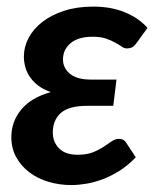

<svg xmlns="http://www.w3.org/2000/svg" viewBox="-20 -540 466 567"><path d="M384 -414Q376 -403 369.5 -400Q363 -397 354.5 -397Q347 -397 339.2 -402.5Q331.5 -408 320.2 -414.2Q309 -420.5 293.2 -426Q277.5 -431.5 253.5 -431.5Q211 -431.5 188.5 -412.5Q166 -393.5 166 -364.5Q166 -339 186.8 -322Q207.5 -305 248 -305H324L314.5 -227.5H238Q183.5 -227.5 159.8 -206.5Q136 -185.5 136 -149Q136 -120.5 154.5 -101.8Q173 -83 209 -83Q236 -83 254.2 -90.2Q272.5 -97.5 286 -106.5Q299.5 -115.5 310 -122.8Q320.5 -130 331.5 -130Q345.5 -130 352 -119.5L381 -75.5Q358.5 -52 333.8 -36.2Q309 -20.5 284 -11Q259 -1.5 235.2 2.5Q211.5 6.5 191 6.5Q155 6.5 122.8 -3.2Q90.5 -13 66.2 -31.5Q42 -50 27.8 -76Q13.5 -102 13.5 -135Q13.5 -181 42.8 -216.5Q72 -252 130 -268Q107.5 -276 92.2 -287.8Q77 -299.5 67.8 -313.5Q58.5 -327.5 54.5 -342.8Q50.5 -358 50.5 -373Q50.5 -401.5 64.5 -428Q78.5 -454.5 104.8 -475Q131 -495.5 169 -508Q207 -520.5 255 -520.5Q309.5 -520.5 350.5 -503Q391.5 -485.5 415.5 -457.5Z"/></svg>

Font: Lato 2
Style: Bold Italic
Weight: 700
Italic angle: -7°
Designer: Lukasz Dziedzic with Adam Twardoch and Botio Nikoltchev
Foundry: tyPoland Lukasz Dziedzic
Version: Version 2.015; 2015-08-06; http://www.latofonts.com/